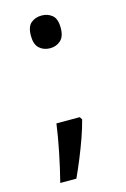

<svg xmlns="http://www.w3.org/2000/svg" viewBox="-106 -601 506 771"><g transform="rotate(-15 147.0 -215.5)"><path d="M190 -116 197 -105Q188 -70 174.5 -32Q161 6 145.5 44Q130 82 113 119H46Q61 60 73.5 -2Q86 -64 93 -116ZM147 -414Q121 -414 103 -430Q85 -446 85 -482Q85 -520 103 -535Q121 -550 147 -550Q173 -550 191 -535Q209 -520 209 -482Q209 -446 191 -430Q173 -414 147 -414Z"/></g></svg>

Font: lhindi25
Style: Book
Weight: 400
Designer: Jelle Bosma - Monotype Design Team
Foundry: Monotype Imaging Inc.
Version: Version 2.003